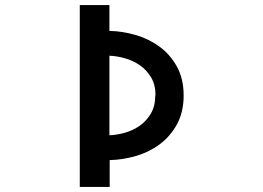

<svg xmlns="http://www.w3.org/2000/svg" viewBox="-20 -696 1040 758"><path d="M594 -319Q594 -361 576.5 -390.5Q559 -420 532 -438.5Q505 -457 473 -466Q441 -475 412 -476V-162Q441 -163 473 -172Q505 -181 531.5 -199.5Q558 -218 575.5 -247.5Q593 -277 593 -319ZM705 -319Q705 -253 678.5 -205Q652 -157 610 -126Q568 -95 516 -80Q464 -65 413 -64V42H295V-676H412V-574Q463 -573 515 -558Q567 -543 609.5 -512Q652 -481 678.5 -433Q705 -385 705 -319Z"/></svg>

Font: NanumGothicCoding
Style: Bold
Weight: 700
Monospace: yes
Designer: Kwon Bruce; Nicolas Noh; Sung-woo Choi; Go-un Cha; Soo-hyun Park;
Foundry: NHN Corporation
Version: Version 2.000;PS 1;hotconv 1.0.49;makeotf.lib2.0.14853